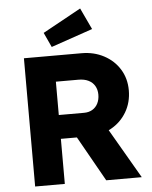

<svg xmlns="http://www.w3.org/2000/svg" viewBox="-61 -993 825 1044"><g transform="rotate(-5 351.0 -471.5)"><path d="M88 0V-700H403Q470 -700 524.5 -671Q579 -642 610 -591.5Q641 -541 641 -477Q641 -411 610 -358.5Q579 -306 525 -276Q471 -246 403 -246H250V0ZM476 0 298 -316 472 -341 670 0ZM250 -376H388Q414 -376 433.5 -387.5Q453 -399 463.5 -420Q474 -441 474 -468Q474 -495 462 -515.5Q450 -536 427.5 -547Q405 -558 373 -558H250ZM244 -748 207 -828 416 -943 471 -826Z"/></g></svg>

Font: Mach
Style: Bold
Weight: 700
Version: Version 1.002